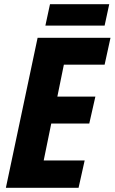

<svg xmlns="http://www.w3.org/2000/svg" viewBox="-20 -894 546 914"><path d="M196 -772H478L500 -874H218ZM8 0H354L383 -130H188L224 -306H405L434 -434H253L284 -586H478L506 -714H159Z"/></svg>

Font: Noto Sans Display SemiCondensed Extra
Style: Italic
Weight: 800
Width: 4
Italic angle: -12°
Designer: Monotype Design Team
Foundry: Monotype Imaging Inc.
Version: Version 1.900